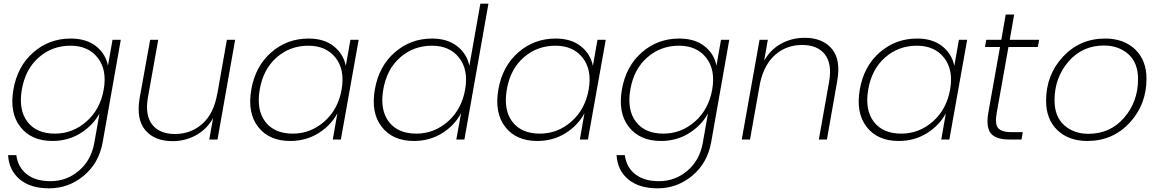

<svg xmlns="http://www.w3.org/2000/svg" viewBox="-20 -760 6316 1046"><path d="M365 -550Q450 -550 503 -508.5Q556 -467 568 -402L593 -543H638L539 17Q518 130 435.5 198Q353 266 248 266Q146 266 87.5 217Q29 168 24 85H69Q77 150 125 188.5Q173 227 255 227Q343 227 410 170Q477 113 494 17L522 -142Q487 -77 419 -34.5Q351 8 266 8Q151 8 91 -68.5Q31 -145 53 -272Q75 -399 161.5 -474.5Q248 -550 365 -550ZM545 -272Q564 -379 512.5 -445Q461 -511 364 -511Q264 -511 191 -447Q118 -383 99 -272Q80 -161 129.5 -96.5Q179 -32 279 -32Q376 -32 451 -98Q526 -164 545 -272Z M1261 -543 1165 0H1120L1141 -117Q1107 -56 1048 -23.5Q989 9 920 9Q823 9 772 -50.5Q721 -110 741 -227L798 -543H842L786 -230Q769 -133 809 -81.5Q849 -30 933 -30Q1021 -30 1083.5 -86.5Q1146 -143 1164 -252V-249L1216 -543Z M1661 -550Q1746 -550 1798.5 -508Q1851 -466 1864 -401L1889 -543H1934L1837 0H1793L1818 -143Q1783 -77 1715 -34.5Q1647 8 1561 8Q1446 8 1386.5 -68.5Q1327 -145 1349 -272Q1371 -399 1457.5 -474.5Q1544 -550 1661 -550ZM1841 -272Q1860 -379 1808.5 -445Q1757 -511 1660 -511Q1560 -511 1487 -447Q1414 -383 1395 -272Q1376 -161 1425.5 -96.5Q1475 -32 1575 -32Q1672 -32 1747 -98Q1822 -164 1841 -272Z M2334 -550Q2417 -550 2470.5 -508.5Q2524 -467 2537 -401L2597 -740H2641L2510 0H2466L2492 -144Q2457 -77 2389 -34.5Q2321 8 2235 8Q2120 8 2060 -68.5Q2000 -145 2022 -272Q2044 -399 2130.5 -474.5Q2217 -550 2334 -550ZM2514 -272Q2533 -379 2481.5 -445Q2430 -511 2333 -511Q2233 -511 2160 -447Q2087 -383 2068 -272Q2049 -161 2098.5 -96.5Q2148 -32 2248 -32Q2345 -32 2420 -98Q2495 -164 2514 -272Z M3007 -550Q3092 -550 3144.5 -508Q3197 -466 3210 -401L3235 -543H3280L3183 0H3139L3164 -143Q3129 -77 3061 -34.5Q2993 8 2907 8Q2792 8 2732.5 -68.5Q2673 -145 2695 -272Q2717 -399 2803.5 -474.5Q2890 -550 3007 -550ZM3187 -272Q3206 -379 3154.5 -445Q3103 -511 3006 -511Q2906 -511 2833 -447Q2760 -383 2741 -272Q2722 -161 2771.5 -96.5Q2821 -32 2921 -32Q3018 -32 3093 -98Q3168 -164 3187 -272Z M3680 -550Q3765 -550 3818 -508.5Q3871 -467 3883 -402L3908 -543H3953L3854 17Q3833 130 3750.5 198Q3668 266 3563 266Q3461 266 3402.5 217Q3344 168 3339 85H3384Q3392 150 3440 188.5Q3488 227 3570 227Q3658 227 3725 170Q3792 113 3809 17L3837 -142Q3802 -77 3734 -34.5Q3666 8 3581 8Q3466 8 3406 -68.5Q3346 -145 3368 -272Q3390 -399 3476.5 -474.5Q3563 -550 3680 -550ZM3860 -272Q3879 -379 3827.5 -445Q3776 -511 3679 -511Q3579 -511 3506 -447Q3433 -383 3414 -272Q3395 -161 3444.5 -96.5Q3494 -32 3594 -32Q3691 -32 3766 -98Q3841 -164 3860 -272Z M4441 0 4497 -315Q4514 -412 4474 -463.5Q4434 -515 4350 -515Q4266 -515 4205 -463Q4144 -411 4121 -309L4066 0H4021L4118 -543H4163L4143 -429Q4177 -490 4235.5 -522Q4294 -554 4364 -554Q4461 -554 4511.5 -494.5Q4562 -435 4541 -318L4485 0Z M4976 -550Q5061 -550 5113.5 -508Q5166 -466 5179 -401L5204 -543H5249L5152 0H5108L5133 -143Q5098 -77 5030 -34.5Q4962 8 4876 8Q4761 8 4701.5 -68.5Q4642 -145 4664 -272Q4686 -399 4772.5 -474.5Q4859 -550 4976 -550ZM5156 -272Q5175 -379 5123.5 -445Q5072 -511 4975 -511Q4875 -511 4802 -447Q4729 -383 4710 -272Q4691 -161 4740.5 -96.5Q4790 -32 4890 -32Q4987 -32 5062 -98Q5137 -164 5156 -272Z M5364 -145 5428 -504H5346L5353 -543H5435L5459 -681H5505L5481 -543H5641L5634 -504H5474L5410 -145Q5399 -85 5417.5 -62.5Q5436 -40 5492 -40H5552L5545 0H5477Q5406 0 5378.5 -33Q5351 -66 5364 -145Z M6226 -331Q6226 -190 6134 -91Q6042 8 5904 8Q5802 8 5740.5 -51Q5679 -110 5679 -211Q5679 -352 5771 -451Q5863 -550 6001 -550Q6102 -550 6164 -491Q6226 -432 6226 -331ZM5725 -214Q5725 -125 5777.5 -78Q5830 -31 5910 -31Q6028 -31 6104 -118.5Q6180 -206 6180 -329Q6180 -418 6127 -465Q6074 -512 5994 -512Q5876 -512 5800.5 -424Q5725 -336 5725 -214Z"/></svg>

Font: Poppins ExtraLight
Style: Italic
Weight: 275
Italic angle: -10°
Designer: Ninad Kale (Devanagari), Jonny Pinhorn (Latin)
Foundry: Indian Type Foundry
Version: Version 3.200;PS 1.000;hotconv 16.6.54;makeotf.lib2.5.65590